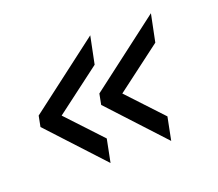

<svg xmlns="http://www.w3.org/2000/svg" viewBox="-84 -632 770 678"><g transform="rotate(-20 301.0 -293.0)"><path d="M36.1 -272.9 43.9 -313 312 -517.1 291 -414.1 120.1 -285.2 242.2 -154.8 225.1 -68.8ZM264.2 -272.9 272 -313 540 -517.1 519 -414.1 348.1 -285.2 470.2 -154.8 453.1 -68.8Z"/></g></svg>

Font: Hack
Style: Italic
Weight: 400
Italic angle: -11°
Monospace: yes
Designer: Christopher Simpkins
Foundry: Christopher Simpkins
Version: Version 2.019; ttfautohint (v1.4.1) -l 4 -r 80 -G 350 -x 0 -